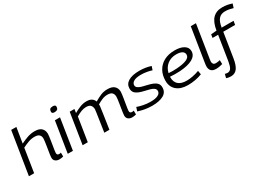

<svg xmlns="http://www.w3.org/2000/svg" viewBox="-1 -1714 4010 2898"><g transform="rotate(-30 2003.5 -265.0)"><path d="M566 -101Q566 -62 603 -62Q620 -62 636 -68L637 0Q622 5 603 7.5Q584 10 568 10Q527 10 500 -11Q473 -32 473 -73Q473 -86 477 -116Q481 -146 487.5 -184.5Q494 -223 500 -262.5Q506 -302 510.5 -334.5Q515 -367 515 -385Q515 -425 491 -449.5Q467 -474 410 -474Q353 -474 302.5 -455.5Q252 -437 195 -409L131 0H40L158 -740H248L205 -474Q270 -505 328 -525.5Q386 -546 453 -546Q534 -546 571.5 -509Q609 -472 609 -411Q609 -395 604.5 -362.5Q600 -330 594 -290Q588 -250 581.5 -211.5Q575 -173 570.5 -143Q566 -113 566 -101Z M878 -735Q926 -735 926 -703Q925 -668 908 -655.5Q891 -643 861 -643Q813 -643 814 -676Q815 -708 830 -721.5Q845 -735 878 -735ZM717 0 802 -536H891L807 0Z M1837 10Q1796 10 1769.5 -11Q1743 -32 1743 -74Q1743 -87 1747 -116.5Q1751 -146 1757 -184Q1763 -222 1769.5 -261Q1776 -300 1780 -332Q1784 -364 1784 -381Q1784 -423 1760.5 -448.5Q1737 -474 1680 -474Q1632 -474 1588 -456Q1544 -438 1498 -410Q1499 -404 1499 -394.5Q1499 -385 1498 -378Q1494 -343 1479.5 -244.5Q1465 -146 1443 0H1354Q1369 -102 1381.5 -184Q1394 -266 1401.5 -317Q1409 -368 1409 -378Q1409 -418 1387.5 -446Q1366 -474 1308 -474Q1266 -474 1223 -457.5Q1180 -441 1131 -412L1066 0H976L1060 -536H1142L1133 -471Q1191 -504 1245 -525Q1299 -546 1355 -546Q1413 -546 1445.5 -523.5Q1478 -501 1490 -465Q1548 -500 1602.5 -523Q1657 -546 1721 -546Q1802 -546 1840.5 -509Q1879 -472 1879 -412Q1879 -395 1874.5 -363Q1870 -331 1863.5 -291Q1857 -251 1850.5 -212Q1844 -173 1839.5 -143Q1835 -113 1835 -101Q1835 -62 1872 -62Q1890 -62 1905 -67L1906 0Q1891 5 1872 7.5Q1853 10 1837 10Z M1944 -30 1966 -96Q2007 -80 2069.5 -67.5Q2132 -55 2196 -55Q2281 -55 2325.5 -78.5Q2370 -102 2370 -142Q2370 -174 2344.5 -192.5Q2319 -211 2278.5 -222Q2238 -233 2193 -243Q2148 -253 2107.5 -268.5Q2067 -284 2041.5 -311.5Q2016 -339 2016 -386Q2016 -463 2084 -504.5Q2152 -546 2280 -546Q2334 -546 2385.5 -537.5Q2437 -529 2477 -515L2456 -452Q2417 -465 2367.5 -473.5Q2318 -482 2269 -482Q2184 -482 2143 -457.5Q2102 -433 2102 -395Q2102 -365 2127.5 -347.5Q2153 -330 2193 -319Q2233 -308 2278.5 -298Q2324 -288 2364.5 -272Q2405 -256 2430.5 -228.5Q2456 -201 2456 -155Q2456 -69 2382.5 -29.5Q2309 10 2187 10Q2114 10 2052.5 -2Q1991 -14 1944 -30Z M3057 -35Q3001 -13 2937.5 -1.5Q2874 10 2810 10Q2686 10 2615.5 -50Q2545 -110 2545 -215Q2545 -313 2586.5 -387.5Q2628 -462 2706 -504Q2784 -546 2894 -546Q2993 -546 3051.5 -510Q3110 -474 3110 -410Q3110 -333 3032.5 -288.5Q2955 -244 2810 -234Q2763 -231 2718 -232Q2673 -233 2635 -236Q2635 -228 2635 -220Q2635 -143 2683 -100.5Q2731 -58 2827 -58Q2874 -58 2930 -68.5Q2986 -79 3046 -101ZM2883 -482Q2791 -482 2727 -431.5Q2663 -381 2643 -294Q2676 -291 2713 -290.5Q2750 -290 2787 -293Q2897 -300 2958 -326Q3019 -352 3019 -400Q3019 -440 2983.5 -461Q2948 -482 2883 -482Z M3288 -740H3378L3288 -168Q3286 -159 3284.5 -146.5Q3283 -134 3283 -121Q3283 -101 3295 -84Q3307 -67 3342 -67Q3359 -67 3375.5 -70Q3392 -73 3411 -77L3413 -8Q3387 0 3358 5Q3329 10 3299 10Q3241 10 3215 -18Q3189 -46 3189 -94Q3189 -109 3191 -124.5Q3193 -140 3195 -153Z M3437 220Q3394 220 3357 206L3374 140Q3397 148 3417 148Q3459 148 3480.5 113Q3502 78 3515 -2L3581 -422H3484L3493 -480L3591 -488Q3612 -623 3673.5 -686.5Q3735 -750 3841 -750Q3924 -750 4007 -721L3985 -653Q3951 -663 3918.5 -669.5Q3886 -676 3846 -676Q3775 -676 3735.5 -631Q3696 -586 3681 -488H3888L3877 -422H3671L3604 2Q3586 116 3546.5 168Q3507 220 3437 220Z"/></g></svg>

Font: Georama Extended
Style: Italic
Weight: 400
Width: 7
Italic angle: -9°
Designer: Jean-Baptiste Levee
Foundry: Production Type
Version: Version 1.000